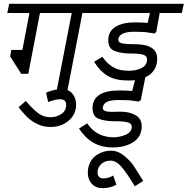

<svg xmlns="http://www.w3.org/2000/svg" viewBox="-20 -476 981 1004"><path d="M332 0H276L355 -408H189L128 -90H91L33 -181L39 -215H97L134 -408H18L28 -456H519L509 -408H411Z M378 70Q378 123 338.5 155.5Q299 188 245 188Q205 188 173 171.5Q141 155 122 136Q103 117 77 85L115 52Q150 93 178.5 115Q207 137 244 137Q276 137 301 120Q326 103 326 72Q326 43 293 43Q278 43 256 49.5Q234 56 232 58L221 9Q235 2 257.5 -4Q280 -10 302 -10Q338 -10 358 13Q378 36 378 70Z M599 -273Q596 -256 614 -250.5Q632 -245 681 -245Q742 -245 772 -226.5Q802 -208 802 -169Q802 -136 786.5 -111Q771 -86 740 -72L716 48L705 55Q698 54 682 51.5Q666 49 647 48Q628 47 602 47Q562 47 542 55.5Q522 64 518 83Q515 98 527.5 103.5Q540 109 566 109L609 108Q658 108 689.5 126.5Q721 145 721 184Q721 238 678 266.5Q635 295 570 295Q511 295 468 270Q425 245 393 196L436 169Q462 208 497.5 225Q533 242 572 242Q606 242 637.5 228.5Q669 215 669 187Q669 171 651.5 165Q634 159 593 158H578Q530 158 497 145.5Q464 133 464 90Q464 -3 605 -3Q647 -3 671 0L686 -57Q675 -55 651 -55Q585 -55 544.5 -78.5Q504 -102 472 -153L515 -179Q543 -140 574.5 -123Q606 -106 653 -106Q693 -106 721 -120.5Q749 -135 749 -165Q749 -182 732.5 -188.5Q716 -195 679 -196H666Q617 -196 581.5 -208.5Q546 -221 546 -265Q546 -312 583.5 -335.5Q621 -359 685 -359Q727 -359 752 -356L764 -408H462L472 -456H941L931 -408H815L797 -309L788 -301Q778 -302 754.5 -306Q731 -310 683 -310Q606 -310 599 -273Z M518 508Q480 508 459.5 484.5Q439 461 439 426Q439 419 441 405Q450 359 484 335.5Q518 312 560 312Q598 312 631 340Q664 368 678 389.5Q692 411 729 470L685 498Q643 429 615.5 396.5Q588 364 558 364Q533 364 514.5 377.5Q496 391 491 415Q490 419 490 426Q490 441 498.5 449Q507 457 521 457Q546 457 572 442L589 490Q555 508 518 508Z"/></svg>

Font: Cambay Devanagari
Style: Italic
Weight: 400
Italic angle: -11°
Designer: Pooja Saxena
Foundry: Pooja Saxena
Version: Version 1.018;PS 001.018;hotconv 1.0.70;makeotf.lib2.5.58329